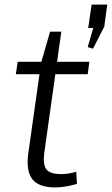

<svg xmlns="http://www.w3.org/2000/svg" viewBox="-20 -809 487 836"><path d="M220 7Q149 7 121 -28.5Q93 -64 103 -140L159 -536L198 -671H247L173 -145Q166 -92 182 -71.5Q198 -51 246 -51Q262 -51 278.5 -53.5Q295 -56 312 -61L315 -8Q301 -4 284.5 -0.5Q268 3 252 5Q236 7 220 7ZM57 -540H369L362 -486H49ZM447 -789 434 -693 385 -597 362 -604 406 -757 422 -688 364 -687 379 -789Z"/></svg>

Font: Pathway Extreme 28pt Light
Style: Italic
Weight: 300
Italic angle: -8°
Designer: Eduardo Rodriguez Tunni
Foundry: Eduardo Rodriguez Tunni
Version: Version 1.001;gftools[0.9.26]